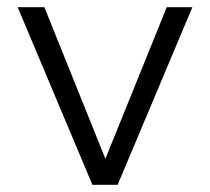

<svg xmlns="http://www.w3.org/2000/svg" viewBox="-20 -512 582 532"><path d="M236 0 29 -492H103L274 -67H270L442 -492H513L306 0Z"/></svg>

Font: Nunito Sans 8pt Light
Style: Regular
Weight: 300
Version: Version 3.101;gftools[0.9.27]